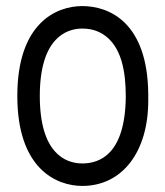

<svg xmlns="http://www.w3.org/2000/svg" viewBox="-20 -602 544 632"><path d="M37 -286C37 -47 165 10 251 10C381 10 468 -100 468 -271V-272C468 -273 468 -282 468 -292C466 -530 338 -582 251 -582C165 -582 37 -526 37 -286ZM251 -508C291 -508 312 -493 318 -490C382 -450 394 -362 394 -284C394 -284 394 -283 394 -283C392 -94 308 -64 251 -64C195 -64 111 -98 111 -286C111 -473 195 -508 251 -508Z"/></svg>

Font: LS
Style: Regular
Weight: 400
Designer: BSozoo
Foundry: BSozoo
Version: Version 001.000